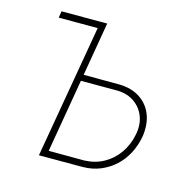

<svg xmlns="http://www.w3.org/2000/svg" viewBox="-84 -614 710 700"><g transform="rotate(15 271.5 -264.0)"><path d="M228.5 -528.3 225.1 -503.4H61L64.9 -528.3ZM188 -325.7 337.4 -325.2Q384.8 -324.2 416.7 -302.7Q448.7 -281.2 462.2 -244.9Q475.6 -208.5 468.3 -162.6Q461.9 -127.9 446.3 -98.4Q430.7 -68.8 407.2 -47.4Q383.8 -25.9 353.5 -13.2Q323.2 -0.5 286.1 0H121.1L212.4 -528.3H237.3L151.4 -24.9L286.1 -24.4Q326.2 -25.9 358.6 -43.7Q391.1 -61.5 413.1 -92.8Q435.1 -124 442.9 -164.1Q450.7 -202.1 439.2 -232.7Q427.7 -263.2 401.6 -281.7Q375.5 -300.3 338.4 -301.8H184.1Z"/></g></svg>

Font: Roboto Condensed Thin
Style: Italic
Weight: 250
Italic angle: -12°
Designer: Christian Robertson
Foundry: Google
Version: Version 3.008; 2023